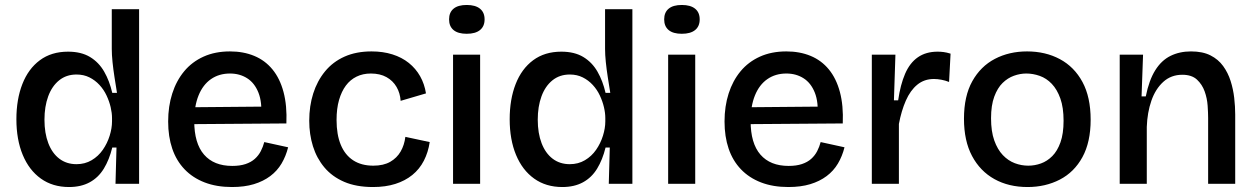

<svg xmlns="http://www.w3.org/2000/svg" viewBox="-20 -740 5058 773"><path d="M258 13Q192 13 144.5 -21Q97 -55 71.5 -116.5Q46 -178 46 -260Q46 -340 70 -401.5Q94 -463 140.5 -497.5Q187 -532 254 -532Q307 -532 342.5 -510.5Q378 -489 399.5 -451.5Q421 -414 432 -366H451Q446 -397 441 -429Q436 -461 433 -490.5Q430 -520 430 -543V-703H540V-253V0H445L449 -146H432Q420 -97 398 -61Q376 -25 341 -6Q306 13 258 13ZM288 -79Q322 -79 349 -95Q376 -111 394 -137Q412 -163 421.5 -193.5Q431 -224 431 -251V-265Q431 -285 425.5 -308.5Q420 -332 409 -355.5Q398 -379 380.5 -398Q363 -417 340 -428.5Q317 -440 288 -440Q247 -440 218 -416.5Q189 -393 174 -352Q159 -311 159 -258Q159 -204 174.5 -163.5Q190 -123 219 -101Q248 -79 288 -79Z M914 13Q852 13 804 -5.5Q756 -24 723 -58.5Q690 -93 673.5 -141.5Q657 -190 657 -251Q657 -312 673.5 -363.5Q690 -415 721.5 -453Q753 -491 799.5 -512Q846 -533 906 -533Q960 -533 1003.5 -515Q1047 -497 1077 -460.5Q1107 -424 1121.5 -369.5Q1136 -315 1133 -243L726 -240V-308L1067 -311L1031 -270Q1036 -328 1020.5 -367Q1005 -406 975 -425Q945 -444 906 -444Q862 -444 829.5 -421.5Q797 -399 779.5 -356Q762 -313 762 -253Q762 -163 801.5 -117.5Q841 -72 915 -72Q946 -72 968.5 -79.5Q991 -87 1006 -100.5Q1021 -114 1030 -131.5Q1039 -149 1044 -168L1140 -147Q1131 -111 1113.5 -81.5Q1096 -52 1068 -31Q1040 -10 1002 1.5Q964 13 914 13Z M1482 13Q1414 13 1365.5 -8Q1317 -29 1286 -66Q1255 -103 1240 -151Q1225 -199 1225 -254Q1225 -313 1241 -363.5Q1257 -414 1288.5 -452.5Q1320 -491 1367 -512Q1414 -533 1476 -533Q1522 -533 1560 -521Q1598 -509 1626 -486.5Q1654 -464 1671.5 -433Q1689 -402 1695 -364L1593 -334Q1591 -365 1576.5 -390Q1562 -415 1536 -429.5Q1510 -444 1473 -444Q1441 -444 1415.5 -431.5Q1390 -419 1372.5 -395.5Q1355 -372 1345 -337.5Q1335 -303 1335 -257Q1335 -198 1352 -157Q1369 -116 1402 -94.5Q1435 -73 1483 -73Q1524 -73 1551 -88.5Q1578 -104 1593 -130Q1608 -156 1612 -189L1710 -168Q1704 -127 1686.5 -93Q1669 -59 1640 -35.5Q1611 -12 1571.5 0.5Q1532 13 1482 13Z M1804 0V-520H1913V0ZM1859 -604Q1824 -604 1806 -619Q1788 -634 1788 -662Q1788 -690 1806 -705Q1824 -720 1859 -720Q1894 -720 1912.5 -705Q1931 -690 1931 -662Q1931 -634 1912.5 -619Q1894 -604 1859 -604Z M2244 13Q2178 13 2130.5 -21Q2083 -55 2057.5 -116.5Q2032 -178 2032 -260Q2032 -340 2056 -401.5Q2080 -463 2126.5 -497.5Q2173 -532 2240 -532Q2293 -532 2328.5 -510.5Q2364 -489 2385.5 -451.5Q2407 -414 2418 -366H2437Q2432 -397 2427 -429Q2422 -461 2419 -490.5Q2416 -520 2416 -543V-703H2526V-253V0H2431L2435 -146H2418Q2406 -97 2384 -61Q2362 -25 2327 -6Q2292 13 2244 13ZM2274 -79Q2308 -79 2335 -95Q2362 -111 2380 -137Q2398 -163 2407.5 -193.5Q2417 -224 2417 -251V-265Q2417 -285 2411.5 -308.5Q2406 -332 2395 -355.5Q2384 -379 2366.5 -398Q2349 -417 2326 -428.5Q2303 -440 2274 -440Q2233 -440 2204 -416.5Q2175 -393 2160 -352Q2145 -311 2145 -258Q2145 -204 2160.5 -163.5Q2176 -123 2205 -101Q2234 -79 2274 -79Z M2670 0V-520H2779V0ZM2725 -604Q2690 -604 2672 -619Q2654 -634 2654 -662Q2654 -690 2672 -705Q2690 -720 2725 -720Q2760 -720 2778.5 -705Q2797 -690 2797 -662Q2797 -634 2778.5 -619Q2760 -604 2725 -604Z M3154 13Q3092 13 3044 -5.5Q2996 -24 2963 -58.5Q2930 -93 2913.5 -141.5Q2897 -190 2897 -251Q2897 -312 2913.5 -363.5Q2930 -415 2961.5 -453Q2993 -491 3039.5 -512Q3086 -533 3146 -533Q3200 -533 3243.5 -515Q3287 -497 3317 -460.5Q3347 -424 3361.5 -369.5Q3376 -315 3373 -243L2966 -240V-308L3307 -311L3271 -270Q3276 -328 3260.5 -367Q3245 -406 3215 -425Q3185 -444 3146 -444Q3102 -444 3069.5 -421.5Q3037 -399 3019.5 -356Q3002 -313 3002 -253Q3002 -163 3041.5 -117.5Q3081 -72 3155 -72Q3186 -72 3208.5 -79.5Q3231 -87 3246 -100.5Q3261 -114 3270 -131.5Q3279 -149 3284 -168L3380 -147Q3371 -111 3353.5 -81.5Q3336 -52 3308 -31Q3280 -10 3242 1.5Q3204 13 3154 13Z M3490 0V-270V-520H3585L3579 -336H3596Q3605 -399 3624 -443Q3643 -487 3675.5 -509.5Q3708 -532 3755 -532Q3766 -532 3778.5 -530.5Q3791 -529 3807 -524L3801 -410Q3786 -416 3770 -419Q3754 -422 3740 -422Q3701 -422 3673 -399Q3645 -376 3627 -335Q3609 -294 3599 -241V0Z M4117 13Q4041 13 3983.5 -19Q3926 -51 3893.5 -112Q3861 -173 3861 -262Q3861 -353 3894.5 -413Q3928 -473 3985.5 -503Q4043 -533 4115 -533Q4189 -533 4247 -502Q4305 -471 4338 -410Q4371 -349 4371 -258Q4371 -168 4338 -107.5Q4305 -47 4247 -17Q4189 13 4117 13ZM4120 -73Q4146 -73 4171 -82Q4196 -91 4216.5 -111.5Q4237 -132 4249.5 -167Q4262 -202 4262 -254Q4262 -307 4249 -343.5Q4236 -380 4214.5 -402.5Q4193 -425 4166 -434.5Q4139 -444 4112 -444Q4087 -444 4062 -435Q4037 -426 4016.5 -406Q3996 -386 3983 -351Q3970 -316 3970 -264Q3970 -211 3983 -174.5Q3996 -138 4017.5 -115.5Q4039 -93 4065.5 -83Q4092 -73 4120 -73Z M4488 0V-315V-520H4582L4576 -352H4593Q4606 -417 4631 -457Q4656 -497 4692.5 -515Q4729 -533 4775 -533Q4822 -533 4853.5 -517Q4885 -501 4904.5 -474Q4924 -447 4934.5 -414Q4945 -381 4949 -346Q4953 -311 4953 -279V0H4844V-265Q4844 -285 4842 -314.5Q4840 -344 4830 -372Q4820 -400 4799 -419.5Q4778 -439 4740 -439Q4695 -439 4663.5 -410.5Q4632 -382 4615.5 -334.5Q4599 -287 4597 -229V0Z"/></svg>

Font: Bricolage Grotesque 48pt Condensed ExtraBold Medium
Style: Regular
Weight: 500
Version: Version 1.000;gftools[0.9.30]